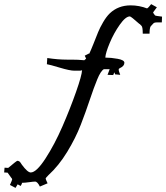

<svg xmlns="http://www.w3.org/2000/svg" viewBox="-124 -724 800 924"><path d="M-70.3 130.9 -87.4 106.9Q-97.2 106.9 -104 106L-102.1 83Q-91.3 84 -84.5 84Q-43.9 49.8 -40.3 49.8Q-36.6 49.8 -33 51.8Q-29.3 53.7 -28.1 54.9Q-26.9 56.2 -23.4 61.5Q-21 65.9 -18.6 68.8Q8.8 106 23.9 106Q51.3 106 95 38.6Q138.7 -28.8 176.3 -115.2Q213.9 -201.7 241.9 -281.5Q270 -361.3 271 -387.2Q269.5 -383.8 259.8 -383.8H233.9Q212.4 -383.8 163.6 -398.4Q114.7 -413.1 101.6 -415L103.5 -444.8Q154.3 -437 197.8 -437H218.8Q252.9 -437 281.7 -434.1L290.5 -441.9L283.7 -456.1L304.7 -466.8Q304.7 -465.8 305.7 -464.8V-465.8Q314 -483.4 326.7 -515.4Q339.4 -547.4 348.1 -569.1Q356.9 -590.8 372.3 -617.2Q387.7 -643.6 404.3 -659.7Q444.8 -698.2 504.9 -698.2Q545.9 -698.2 585 -683.1Q584 -683.1 584 -684.1Q589.4 -685.5 603.5 -704.1L630.9 -689Q612.8 -665.5 612.8 -664.3Q612.8 -663.1 614.3 -660.6Q615.7 -658.2 617.9 -655.5Q620.1 -652.8 621.8 -650.1Q623.5 -647.5 655.8 -644L654.8 -616.2H631.8Q618.2 -616.2 614 -611.1Q609.9 -606 606.4 -603Q603 -600.1 601.1 -597.2Q595.7 -588.9 595.7 -562H563Q563 -595.2 556.6 -600.1L547.9 -608.9V-607.9Q506.3 -645 501 -645Q480.5 -645 452.1 -604.7Q423.8 -564.5 404.1 -517.3Q384.3 -470.2 382.8 -446.8Q410.6 -446.8 442.6 -440.9Q474.6 -435.1 474.6 -421.9Q474.6 -405.8 452.6 -396Q451.7 -395.5 450.4 -394.5Q449.2 -393.6 448.2 -392.8Q447.3 -392.1 447 -388.2Q446.8 -384.3 454.6 -363.8L429.7 -366.2L426.8 -376Q422.9 -369.1 420.9 -362.8L393.6 -363.8L403.8 -391.1H376Q360.8 -382.8 344.2 -342.5Q327.6 -302.2 308.3 -244.4Q289.1 -186.5 264.6 -123.3Q240.2 -60.1 199.5 6.8Q158.7 73.7 108.9 119.1Q95.7 132.3 95.7 135.5Q95.7 138.7 105 158.2L67.9 173.8Q56.2 149.9 44.9 149.9Q37.1 149.9 16.1 152.8Q-4.9 155.8 -19 155.8L-18.1 157.2Q-18.1 159.7 -24.4 170.9L-39.1 163.1L-49.3 180.2L-76.2 166Q-65.4 142.6 -65.4 139.2Q-65.4 135.7 -70.3 130.9ZM410.6 -391.1H409.7L412.1 -390.1Q411.1 -391.1 410.6 -391.1Z"/></svg>

Font: Eater Caps
Style: Regular
Weight: 400
Version: Version 001.002